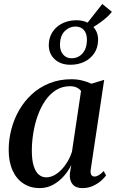

<svg xmlns="http://www.w3.org/2000/svg" viewBox="-20 -932 580 962"><path d="M435 -85.5Q432 -64 437.5 -55.8Q443 -47.5 453.5 -47.5Q463 -47.5 474.8 -54.2Q486.5 -61 499.5 -75L511.5 -53Q504 -42 487.2 -27Q470.5 -12 446.5 -0.8Q422.5 10.5 392.5 10.5Q359.5 10.5 343.5 -9Q327.5 -28.5 330 -61.5L337 -105.5Q323.5 -76.5 300 -49.8Q276.5 -23 245.8 -6.2Q215 10.5 179 10.5Q132.5 10.5 97.2 -12.5Q62 -35.5 42.8 -78.5Q23.5 -121.5 23.5 -181Q23.5 -232.5 36.8 -283.8Q50 -335 76 -380.2Q102 -425.5 140 -460.2Q178 -495 227.8 -515Q277.5 -535 338 -535Q365.5 -535 391.5 -528.8Q417.5 -522.5 438 -512.5L502 -532ZM386 -476Q378.5 -486.5 364.8 -493.2Q351 -500 331 -500Q291.5 -500 260.5 -480.5Q229.5 -461 206.8 -427.8Q184 -394.5 169 -352.5Q154 -310.5 146.8 -265.2Q139.5 -220 139.5 -177.5Q139.5 -130 148.8 -100.5Q158 -71 174.2 -57.2Q190.5 -43.5 211.5 -43.5Q231.5 -43.5 250.8 -53.5Q270 -63.5 287.2 -81.2Q304.5 -99 318.2 -122Q332 -145 340.5 -171.5ZM333 -607.5Q284 -607.5 254 -635.2Q224 -663 224.5 -707Q225 -737.5 236.8 -760.5Q248.5 -783.5 268 -799.2Q287.5 -815 312 -822.8Q336.5 -830.5 363 -830.5Q411.5 -830.5 441.8 -802.8Q472 -775 471.5 -732Q471 -692.5 452 -664.8Q433 -637 402 -622.2Q371 -607.5 333 -607.5ZM338.5 -640Q360 -640 377.2 -650.5Q394.5 -661 404.8 -681.2Q415 -701.5 415.5 -730Q416 -764 400.5 -781.5Q385 -799 357.5 -799Q327.5 -799 304.5 -776.2Q281.5 -753.5 280.5 -709.5Q280 -677.5 296.2 -658.8Q312.5 -640 338.5 -640ZM416.5 -779.5 399.5 -794 492.5 -912 540.5 -873Q532.5 -861.5 518 -848.2Q503.5 -835 486.2 -822.2Q469 -809.5 451.8 -799Q434.5 -788.5 420.5 -782Z"/></svg>

Font: Merriweather 96pt Medium
Style: Italic
Weight: 500
Italic angle: -7.8°
Version: Version 2.101